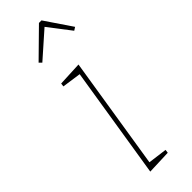

<svg xmlns="http://www.w3.org/2000/svg" viewBox="-257 -781 800 800"><g transform="rotate(-45 142.5 -381.0)"><path d="M205 -764 285 -646 271 -637 195 -736 83 -637 72 -648 190 -764ZM77 -520 184 -525 105 -28 189 -17 187 -2 80 2 159 -493 75 -505Z"/></g></svg>

Font: Bitter Pro Thin
Style: Italic
Weight: 250
Italic angle: -9°
Designer: Sol Matas, and Bitter project Authors
Foundry: Sol Matas
Version: Version 1.010